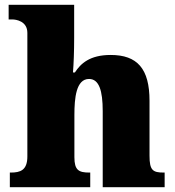

<svg xmlns="http://www.w3.org/2000/svg" viewBox="-20 -780 731 800"><path d="M21 0H356V-61H352C308 -61 290 -71 290 -125V-301C290 -371 297 -451 351 -451C393 -451 408 -402 408 -317V0H666V-61H662C617 -61 603 -70 603 -131V-360C603 -494 552 -551 441 -551C354 -551 316 -515 292 -478H284C287 -513 289 -567 289 -622V-760H16V-699H31C47 -699 94 -692 94 -643V-128C94 -70 64 -61 25 -61H21Z"/></svg>

Font: Noto Serif Thai Black
Style: Regular
Weight: 900
Designer: Monotype Design Team
Foundry: Monotype Imaging Inc.
Version: Version 2.002